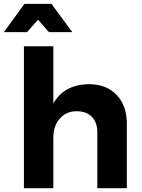

<svg xmlns="http://www.w3.org/2000/svg" viewBox="-46 -984 741 1004"><path d="M617.2 -337.9V0H462.9V-293Q462.9 -343.8 434.3 -373.3Q405.8 -402.8 352.8 -402.3Q299.8 -401.9 266.4 -363.5Q232.9 -325.2 232.9 -265.1V0H79.1V-742.2H232.9V-442.9Q289.1 -542 418.9 -543.9Q509.8 -543.9 563.5 -488Q617.2 -432.1 617.2 -337.9ZM332 -815.9H210L152.8 -880.9L95.2 -815.9H-25.9L82 -963.9H223.1Z"/></svg>

Font: Montserrat-SemiBold
Style: Regular
Weight: 600
Designer: Julieta Ulanovsky
Foundry: Julieta Ulanovsky
Version: Version 6.001